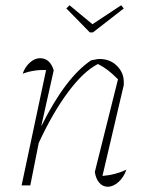

<svg xmlns="http://www.w3.org/2000/svg" viewBox="-20 -704 563 729"><path d="M62 0 155 -438Q108 -440 66 -424Q75 -450 93.5 -466.5Q112 -483 132 -483Q170 -483 184 -437L137 -227H138Q229 -410 326 -475Q337 -477 344.5 -478.5Q352 -480 358 -480Q398 -480 424 -454Q450 -428 450 -393Q450 -388 450 -383Q450 -378 448 -373L369 -36Q419 -40 460 -60Q450 -31 430 -13Q410 5 389 5Q370 5 357 -10Q344 -25 340 -51L428 -403Q406 -425 389.5 -437.5Q373 -450 352 -461Q298 -434 239 -355Q180 -276 127 -161L95 0ZM321 -581 232 -672 244 -684 331 -612 440 -684 450 -672 333 -581Z"/></svg>

Font: Piazzolla Thin
Style: Italic
Weight: 100
Italic angle: -11.3°
Designer: Juan Pablo del Peral
Foundry: Huerta Tipografica
Version: Version 1.330